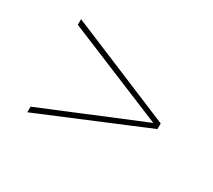

<svg xmlns="http://www.w3.org/2000/svg" viewBox="-81 -675 722 650"><g transform="rotate(30 280.0 -350.0)"><path d="M75 -168V-190L472 -354V-346L75 -510V-532L485 -361V-339Z"/></g></svg>

Font: Montserrat Thin
Style: Regular
Weight: 100
Designer: Julieta Ulanovsky
Foundry: Julieta Ulanovsky
Version: Version 9.000